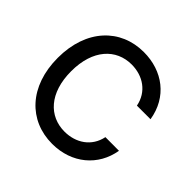

<svg xmlns="http://www.w3.org/2000/svg" viewBox="-185 -916 1105 1105"><g transform="rotate(45 367.5 -363.5)"><path d="M573.2 -490.8H683.9C659.1 -646.3 537.3 -737.2 383.5 -737.2C195.3 -737.2 56.5 -596.2 56.5 -363.6C56.5 -131 194.6 9.9 383.5 9.9C543.3 9.9 660.2 -90.2 683.9 -234L573.2 -234.4C554.3 -141.3 476.2 -90.2 384.2 -90.2C259.6 -90.2 165.5 -185.7 165.5 -363.6C165.5 -540.1 259.2 -637.1 384.6 -637.1C477.3 -637.1 555 -584.9 573.2 -490.8Z"/></g></svg>

Font: Magic Ui Pro Medium
Style: Regular
Weight: 500
Designer: Stefan Endress, Andreas Faust
Version: Version 1.000;FEAKit 1.0